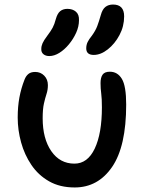

<svg xmlns="http://www.w3.org/2000/svg" viewBox="-20 -816 637 846"><path d="M309 10Q244 10 196.5 -17Q149 -44 118.5 -89Q88 -134 73 -188.5Q58 -243 58 -298Q58 -346 65.5 -386.5Q73 -427 88 -465Q94 -481 105 -490Q116 -499 135 -499Q159 -499 175 -482.5Q191 -466 191 -441Q191 -420 185 -402Q179 -384 173.5 -359.5Q168 -335 168 -295Q168 -205 206 -150Q244 -95 308 -95Q366 -95 397.5 -161.5Q429 -228 429 -343Q429 -382 426 -404Q423 -426 423 -450Q423 -474 432 -487Q441 -500 464 -500Q498 -500 517 -468.5Q536 -437 536 -355Q536 -171 474 -80.5Q412 10 309 10ZM393 -574Q360 -574 360 -603Q360 -618 366 -630.5Q372 -643 385 -659Q401 -681 408.5 -701Q416 -721 424 -749Q431 -775 444.5 -785.5Q458 -796 478 -796Q527 -796 527 -744Q527 -700 506.5 -661.5Q486 -623 455 -598.5Q424 -574 393 -574ZM197 -569Q181 -569 171 -577.5Q161 -586 162 -601Q162 -613 167.5 -625.5Q173 -638 188 -658Q204 -679 212 -694Q220 -709 226 -732Q233 -757 245.5 -767Q258 -777 277 -777Q300 -777 314.5 -764.5Q329 -752 328 -727Q328 -699 315.5 -671.5Q303 -644 283.5 -620.5Q264 -597 241.5 -583Q219 -569 197 -569Z"/></svg>

Font: Shantell Sans Normal
Style: Regular
Weight: 500
Designer: Stephen Nixon, Anya Danilova, Shantell Martin
Foundry: Arrow Type
Version: Version 1.009;[a7da0bfa3]